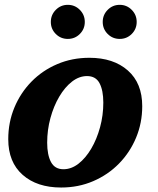

<svg xmlns="http://www.w3.org/2000/svg" viewBox="-20 -780 668 814"><path d="M487.5 -615Q457.5 -615 436.5 -636Q415.5 -657 415.5 -687Q415.5 -717 436.5 -738.2Q457.5 -759.5 487.5 -759.5Q517.5 -759.5 538.5 -738.2Q559.5 -717 559.5 -687Q559.5 -657 538.5 -636Q517.5 -615 487.5 -615ZM267.5 -615Q237.5 -615 216.5 -636Q195.5 -657 195.5 -687Q195.5 -717 216.5 -738.2Q237.5 -759.5 267.5 -759.5Q297.5 -759.5 318.5 -738.2Q339.5 -717 339.5 -687Q339.5 -657 318.5 -636Q297.5 -615 267.5 -615ZM15 -190Q15 -261.5 41 -324Q67 -386.5 113.5 -434Q160 -481.5 222.8 -508.2Q285.5 -535 359 -535Q461 -535 522 -481.2Q583 -427.5 583 -330Q583 -259 557 -196.5Q531 -134 484.5 -86.5Q438 -39 375.2 -12Q312.5 15 239 15Q137 15 76 -38.8Q15 -92.5 15 -190ZM180 -175Q180 -123.5 196.2 -93Q212.5 -62.5 249 -62.5Q282.5 -62.5 312.8 -86Q343 -109.5 366.8 -149.8Q390.5 -190 404.2 -240.5Q418 -291 418 -345Q418 -397 402 -427.2Q386 -457.5 349 -457.5Q315.5 -457.5 285.2 -434Q255 -410.5 231.2 -370.2Q207.5 -330 193.8 -279.5Q180 -229 180 -175Z"/></svg>

Font: Besley*
Style: Bold Italic
Weight: 700
Italic angle: -13°
Designer: Owen Earl
Foundry: indestructible type*
Version: Version 2.000; ttfautohint (v1.8.3)